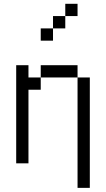

<svg xmlns="http://www.w3.org/2000/svg" viewBox="-20 -832 540 978"><path d="M375 -750V-812.5H312.5V-750H250V-687.5H187.5V-625H250V-687.5H312.5V-750ZM375 -437.5V125H437.5V-437.5ZM62.5 -500Q62.5 -500 62.5 0H125Q125 0 125 -375H187.5V-437.5H125V-500ZM187.5 -437.5H375V-500H187.5Z"/></svg>

Font: Unifont
Style: Regular
Weight: 500
Version: Version 15.1.04